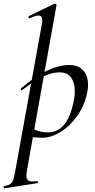

<svg xmlns="http://www.w3.org/2000/svg" viewBox="-85 -745 514 1040"><path d="M-62 263Q-40 259 -30 252.5Q-20 246 -14.5 232Q-9 218 -3 185L141 -610Q144 -625 144 -635Q144 -661 123 -661Q107 -661 77 -646H76Q71 -646 69.5 -651.5Q68 -657 72 -658L210 -725H212Q216 -725 219 -722Q222 -719 221 -717L61 178Q58 195 58 206Q58 223 66 230.5Q74 238 91 238Q97 238 115 236Q119 235 120.5 240.5Q122 246 118 247L-60 275Q-64 276 -65 270Q-66 264 -62 263ZM57 -8 67 -63Q90 -47 116 -37.5Q142 -28 176 -28Q288 -28 318 -220Q320 -231 320 -252Q320 -297 300 -325Q280 -353 238 -353Q195 -353 147 -329.5Q99 -306 35 -257L33 -256Q30 -256 28 -260Q26 -264 28 -266Q177 -393 291 -393Q339 -393 365.5 -364Q392 -335 392 -285Q392 -270 389 -252Q376 -179 336.5 -121.5Q297 -64 245 -31.5Q193 1 145 1Q100 1 57 -8Z"/></svg>

Font: Cormorant Garamond Medium
Style: Italic
Weight: 500
Italic angle: -10°
Designer: Christian Thalmann (Catharsis Fonts)
Foundry: Catharsis Fonts
Version: Version 4.000